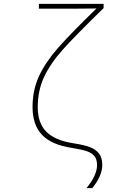

<svg xmlns="http://www.w3.org/2000/svg" viewBox="-20 -780 640 997"><path d="M484 77Q484 48 470.5 31Q457 14 430 5Q403 -4 353 -12Q247 -28 198 -80Q149 -132 149 -224Q149 -312 182.5 -384.5Q216 -457 281.5 -531.5Q347 -606 481 -736Q442 -735 369 -735H182V-760H518V-738Q375 -599 308.5 -525Q242 -451 209 -380.5Q176 -310 176 -224Q176 -141 220.5 -96Q265 -51 361 -36Q414 -28 445.5 -16.5Q477 -5 494 17Q511 39 511 77Q511 133 459 197H429Q484 130 484 77Z"/></svg>

Font: Noto Sans Mono UI Thin
Style: Regular
Weight: 250
Monospace: yes
Designer: Monotype Design team
Foundry: Monotype Imaging Inc.
Version: Version 1.000